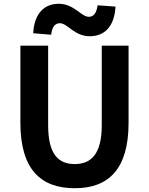

<svg xmlns="http://www.w3.org/2000/svg" viewBox="-20 -983 788 1017"><path d="M376 14C556 14 661 -88 661 -333V-741H519V-320C519 -166 462 -114 376 -114C289 -114 235 -166 235 -320V-741H88V-333C88 -88 194 14 376 14ZM456 -791C531 -791 586 -840 592 -948L497 -955C491 -911 474 -894 451 -894C409 -894 373 -963 291 -963C216 -963 161 -913 156 -807L251 -799C256 -843 273 -860 297 -860C338 -860 373 -791 456 -791Z"/></svg>

Font: Noto Sans Mono CJK HK
Style: Bold
Weight: 700
Designer: Ryoko NISHIZUKA 西塚涼子 (kana, bopomofo & ideographs); Paul D. Hunt (Latin, Greek & Cyrillic); Sandoll Communications 산돌커뮤니
Foundry: Adobe
Version: Version 2.004;hotconv 1.0.118;makeotfexe 2.5.65603